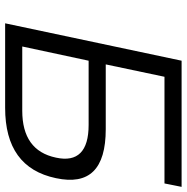

<svg xmlns="http://www.w3.org/2000/svg" viewBox="-10 -700 710 729"><g transform="rotate(90 344.5 -335.0)"><path d="M68 0H389C540 0 629 -64 656 -193C683 -319 622 -382 470 -382H224L271 -605H676L689 -670H210ZM156 -65 210 -317H454C554 -317 596 -275 578 -193C560 -107 500 -65 400 -65Z"/></g></svg>

Font: LT Wave Text Light Italic
Style: Regular
Weight: 300
Designer: Daniel Lyons
Version: Version 2.5 (Glyphs App)